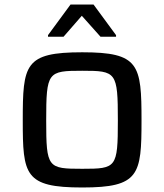

<svg xmlns="http://www.w3.org/2000/svg" viewBox="-20 -824 729 852"><path d="M193 -661H262L343 -754L426 -661H495V-668L395 -804H293L193 -668ZM345 8C598 8 608 -48 608 -289C608 -538 598 -592 345 -592C89 -592 81 -538 81 -289C81 -48 89 8 345 8ZM345 -75C192 -75 185 -79 185 -289C185 -505 192 -510 345 -510C496 -510 503 -505 503 -289C503 -79 496 -75 345 -75Z"/></svg>

Font: Saira UNSAM Medium SC
Style: Regular
Weight: 500
Designer: Hector Gatti with collaboration of the Omnibus-Type team
Foundry: Omnibus-Type
Version: Version 1.072;PS 001.072;hotconv 1.0.88;makeotf.lib2.5.64775